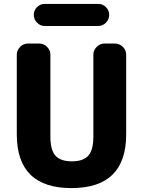

<svg xmlns="http://www.w3.org/2000/svg" viewBox="-20 -953 732 983"><path d="M66 -265V-673Q66 -696 83 -713Q100 -730 123 -730H181Q204 -730 221 -713Q238 -696 238 -673V-253Q238 -185 264 -156Q290 -127 348 -127Q406 -127 432 -156Q458 -185 458 -253V-673Q458 -696 475 -713Q492 -730 515 -730H569Q592 -730 609 -713Q626 -696 626 -673V-265Q626 10 346 10Q66 10 66 -265ZM209 -933H483Q506 -933 522.5 -916.5Q539 -900 539 -877Q539 -854 522.5 -837Q506 -820 483 -820H209Q186 -820 169.5 -837Q153 -854 153 -877Q153 -900 169.5 -916.5Q186 -933 209 -933Z"/></svg>

Font: Rounded Mplus 1c ExtraBold
Style: Regular
Weight: 800
Version: Version 1.059.20150529